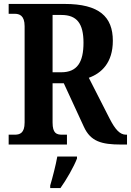

<svg xmlns="http://www.w3.org/2000/svg" viewBox="-20 -734 665 975"><path d="M24 0H320V-50H296C267 -50 247 -57 247 -112V-311H304L406 -90C440 -16 495 0 595 0H625V-50H620C589 -50 565 -76 536 -133L431 -339C495 -362 553 -415 553 -527C553 -649 484 -714 308 -714H24V-664H54C78 -664 105 -656 105 -601V-112C105 -57 80 -50 54 -50H24ZM291 -367H247V-658H292C370 -658 404 -615 404 -517C404 -418 372 -367 291 -367ZM235 208V221H287C317 179 355 113 371 71V61H271C263 106 247 167 235 208Z"/></svg>

Font: Noto Serif Armenian Condensed
Style: Bold
Weight: 700
Width: 3
Designer: Monotype Design Team
Foundry: Monotype Imaging Inc.
Version: Version 2.008